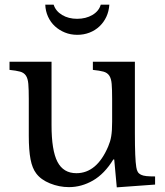

<svg xmlns="http://www.w3.org/2000/svg" viewBox="-20 -796 710 827"><path d="M463 -370Q463 -411 461 -434.5Q459 -458 450.5 -470.5Q442 -483 425.5 -487.5Q409 -492 380 -495V-530H561V-223Q561 -166 562.5 -130Q564 -94 567 -76Q569 -63 573.5 -55.5Q578 -48 587 -43.5Q596 -39 610.5 -37.5Q625 -36 648 -36V-1L483 11L472 -109H468Q430 -47 380.5 -18.5Q331 10 277 10Q235 10 195.5 -6Q156 -22 136 -49Q119 -71 111.5 -110Q104 -149 104 -211V-370Q104 -411 102 -434.5Q100 -458 91.5 -470.5Q83 -483 66.5 -487.5Q50 -492 21 -495V-530H202V-257Q202 -148 227.5 -99Q253 -50 309 -50Q397 -50 446 -165Q451 -177 454 -187Q457 -197 459 -209Q461 -221 462 -236Q463 -251 463 -272ZM451 -776Q449 -747 438 -723.5Q427 -700 408.5 -682.5Q390 -665 365.5 -655.5Q341 -646 313 -646Q284 -646 259.5 -656Q235 -666 216.5 -683Q198 -700 187 -724Q176 -748 175 -776H211Q220 -748 247.5 -731.5Q275 -715 312 -715Q350 -715 378 -731.5Q406 -748 414 -776Z"/></svg>

Font: Libre Baskerville
Style: Regular
Weight: 400
Designer: Pablo Impallari, Rodrigo Fuenzalida
Foundry: Pablo Impallari, Rodrigo Fuenzalida
Version: Version 1.000; ttfautohint (v0.93) -l 8 -r 50 -G 200 -x 14 -